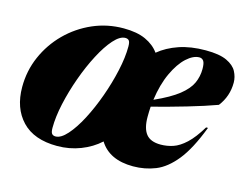

<svg xmlns="http://www.w3.org/2000/svg" viewBox="-80 -653 1018 795"><g transform="rotate(15 429.0 -256.0)"><path d="M360.5 -527Q417.5 -527 454.8 -510Q492 -493 513 -463.5Q548.5 -493 598.2 -510Q648 -527 712 -527Q771 -527 802.5 -512.2Q834 -497.5 846 -474.5Q858 -451.5 858 -427.5Q858 -369 822.5 -323Q770.5 -304 697 -282.5Q623.5 -261 551.5 -242.5Q550 -221 550 -198.5Q550 -149.5 569 -125.5Q588 -101.5 631.5 -101.5Q658.5 -101.5 684.8 -110.2Q711 -119 738.5 -144.5Q766 -170 795.5 -219H803.5Q766.5 -122 725.8 -71.5Q685 -21 640 -3Q595 15 544.5 15Q442.5 15 400.5 -53Q366 -21.5 318.8 -3.2Q271.5 15 219 15Q119.5 15 68 -39.2Q16.5 -93.5 16.5 -184Q16.5 -253.5 43.5 -315.2Q70.5 -377 118.2 -424.8Q166 -472.5 228.2 -499.8Q290.5 -527 360.5 -527ZM694 -492Q668 -492 639.2 -465.8Q610.5 -439.5 587.5 -390.2Q564.5 -341 555 -273Q622 -303 657.2 -331Q692.5 -359 705.5 -387.8Q718.5 -416.5 718.5 -448.5Q718.5 -473.5 712 -482.8Q705.5 -492 694 -492ZM202.5 -21.5Q225.5 -21.5 252.2 -51.5Q279 -81.5 304.8 -130.8Q330.5 -180 351.5 -238.5Q372.5 -297 385.2 -354.8Q398 -412.5 398 -459Q398 -478 392.8 -484.2Q387.5 -490.5 377 -490.5Q354 -490.5 327.2 -460.5Q300.5 -430.5 274.8 -381.2Q249 -332 228 -273.5Q207 -215 194.2 -157.2Q181.5 -99.5 181.5 -53Q181.5 -34.5 186.8 -28Q192 -21.5 202.5 -21.5Z"/></g></svg>

Font: Newsreader Display ExtraBold
Style: Italic
Weight: 800
Italic angle: -17°
Designer: Hugues Gentile
Foundry: Production Type
Version: Version 1.001